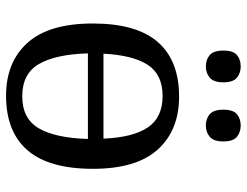

<svg xmlns="http://www.w3.org/2000/svg" viewBox="-108 -676 794 617"><g transform="rotate(90 288.5 -367.0)"><path d="M287 10Q179 10 117 -59Q55 -128 55 -269Q55 -409 114.5 -477.5Q174 -546 290 -546Q398 -546 460 -477.5Q522 -409 522 -269Q522 -128 462.5 -59Q403 10 287 10ZM425 -303Q421 -398 389 -445.5Q357 -493 288 -493Q219 -493 188 -445.5Q157 -398 152 -303ZM289 -42Q361 -42 392 -95.5Q423 -149 426 -253H151Q154 -150 185 -96Q216 -42 289 -42ZM383 -632Q361 -632 346.5 -644.5Q332 -657 332 -688Q332 -720 346.5 -732Q361 -744 383 -744Q404 -744 419 -732Q434 -720 434 -688Q434 -657 419 -644.5Q404 -632 383 -632ZM193 -632Q171 -632 156.5 -644.5Q142 -657 142 -688Q142 -720 156.5 -732Q171 -744 193 -744Q214 -744 229 -732Q244 -720 244 -688Q244 -657 229 -644.5Q214 -632 193 -632Z"/></g></svg>

Font: NotoSerif-Regular
Style: Regular
Weight: 400
Designer: Monotype Design Team
Foundry: Monotype Imaging Inc.
Version: Version 2.007; ttfautohint (v1.8) -l 8 -r 50 -G 200 -x 14 -D